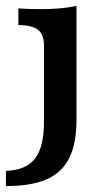

<svg xmlns="http://www.w3.org/2000/svg" viewBox="-47 -446 351 659"><path d="M104 -27.8V-288.8Q104 -327.1 83.8 -343.5Q63.6 -359.8 16 -359.8V-417.1Q55 -414.6 93.9 -414.6Q166 -414.6 215.6 -425.9V-36.3Q215.6 46 190.9 96Q166.2 146 113.3 169.4Q60.4 192.7 -26.7 192.7V140.3Q41.8 138.3 72.9 98.5Q104 58.7 104 -27.8Z"/></svg>

Font: Playfair Micro SmCond SmLight
Style: Regular
Weight: 360
Width: 4
Designer: Claus Eggers Sørensen
Foundry: Claus Eggers Sørensen
Version: Version 2.100;Glyphs 3.2 (3219)